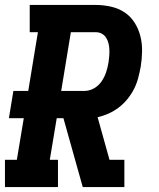

<svg xmlns="http://www.w3.org/2000/svg" viewBox="-21 -755 641 775"><path d="M-1 0V-110H47L75 -278H15L33 -388H93L132 -625H99V-735H366Q397 -735 427.5 -728Q458 -721 482 -705Q506 -689 522 -664Q538 -639 545.5 -609.5Q553 -580 552.5 -548.5Q552 -517 547 -486Q543 -464 537 -441Q531 -418 520.5 -397Q510 -376 494.5 -356.5Q479 -337 459.5 -322Q440 -307 418 -297Q396 -287 373 -282L421 -110H481V0H313L235 -278H208L180 -110H213V0ZM320 -388Q340 -388 358.5 -398.5Q377 -409 389 -426.5Q401 -444 407.5 -464Q414 -484 417 -503Q419 -516 420 -529Q421 -542 420.5 -555Q420 -568 417 -580Q414 -592 407.5 -602.5Q401 -613 390 -619Q379 -625 366 -625H265L226 -388Z"/></svg>

Font: Iosevka Slab XBdExObl
Style: Regular
Weight: 800
Width: 7
Italic angle: -9°
Monospace: yes
Designer: Belleve Invis
Foundry: Belleve Invis
Version: Version 11.1.0; ttfautohint (v1.8.3)